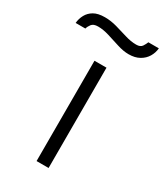

<svg xmlns="http://www.w3.org/2000/svg" viewBox="-261 -796 749 872"><g transform="rotate(30 113.5 -360.5)"><path d="M81 0V-526H144V0ZM-79 -632Q-77 -655 -66 -675.5Q-55 -696 -33.5 -708.5Q-12 -721 24 -721Q55 -721 87 -712Q119 -703 149.5 -693.5Q180 -684 208 -684Q230 -684 238.5 -697Q247 -710 251 -721H306Q304 -697 291.5 -676Q279 -655 256 -642Q233 -629 200 -629Q172 -629 139.5 -639.5Q107 -650 76 -659.5Q45 -669 18 -669Q-6 -669 -15.5 -656.5Q-25 -644 -28 -632Z"/></g></svg>

Font: Archivo Expanded ExtraLight
Style: Regular
Weight: 250
Width: 7
Designer: Hector Gatti
Foundry: Omnibus-Type
Version: Version 2.001